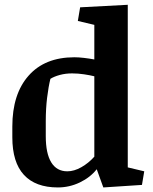

<svg xmlns="http://www.w3.org/2000/svg" viewBox="-20 -783 646 813"><path d="M521 -74.2 590.8 -57.6 581.1 0 417.5 10.7 389.6 -66.4Q362.3 -31.7 318.1 -10.5Q273.9 10.7 225.1 10.7Q130.4 10.7 81.3 -42.5Q32.2 -95.7 32.2 -201.7V-247.1Q32.2 -384.8 101.1 -462.6Q169.9 -540.5 294.9 -540.5Q313.5 -540.5 335.9 -537.8Q358.4 -535.2 379.4 -531.2V-677.7L309.6 -694.3L319.3 -752L521 -762.7ZM173.8 -206.5Q173.8 -133.3 197 -95.5Q220.2 -57.6 265.1 -57.6Q293.9 -57.6 324.5 -75Q355 -92.3 379.4 -119.6V-460Q361.8 -464.4 336.2 -468.3Q310.5 -472.2 285.2 -472.2Q257.3 -472.2 233.2 -465.6Q209 -459 193.4 -449.2Q185.1 -415.5 179.4 -368.9Q173.8 -322.3 173.8 -270Z"/></svg>

Font: Noticia Text
Style: Bold
Weight: 700
Designer: JM Sole
Foundry: JM Sole
Version: Version 1.003